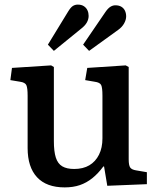

<svg xmlns="http://www.w3.org/2000/svg" viewBox="-20 -800 686 834"><path d="M261 14Q182 14 141 -30Q100 -74 100 -157V-384Q100 -418 94.5 -430Q89 -442 67 -445L25 -452L32 -505L202 -516L214 -509V-187Q214 -142 222.5 -115.5Q231 -89 250.5 -77.5Q270 -66 302 -66Q341 -66 368 -82Q395 -98 410 -128Q425 -158 425 -199V-384Q425 -419 419.5 -430.5Q414 -442 391 -445L350 -452L359 -505L526 -516L539 -509V-108Q539 -82 545.5 -72.5Q552 -63 571 -60L618 -52V0L446 7L432 -77H429Q406 -46 381 -26Q356 -6 327 4Q298 14 261 14ZM367 -579 341 -606 438 -748Q449 -764 459.5 -770.5Q470 -777 481 -777Q497 -777 507.5 -770.5Q518 -764 523 -753Q528 -742 528 -729Q528 -714 519 -698Q510 -682 493 -670ZM214 -579 188 -606 276 -750Q287 -768 296.5 -774Q306 -780 318 -780Q334 -780 344.5 -773Q355 -766 360 -755Q365 -744 365 -731Q365 -716 357 -702Q349 -688 332 -675Z"/></svg>

Font: Literata 18pt Medium
Style: Regular
Weight: 500
Designer: Latin by Veronika Burian and Jose Scaglione. Greek by Irene Vlachou. Cyrillic by Vera Evstafieva.
Foundry: TypeTogether
Version: Version 3.103;gftools[0.9.29]